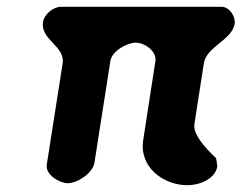

<svg xmlns="http://www.w3.org/2000/svg" viewBox="-20 -540 713 567"><path d="M381 -414C407 -414 443 -389 439 -360L403 -127C390 -46 463 7 534 7C567 7 616 -10 622 -50C622 -51 621 -53 621 -53C621 -56 619 -70 618 -73C611 -80 548 -136 554 -173L582 -353C590 -403 665 -421 673 -470C676 -492 657 -520 634 -520H160C137 -520 110 -497 107 -475C99 -422 173 -404 165 -353L118 -53C114 -24 156 1 180 1C208 1 254 -28 259 -60L306 -360C310 -389 355 -414 381 -414Z"/></svg>

Font: Asimov Print
Style: Regular
Weight: 500
Designer: Google
Version: Version 2.000980: 2014